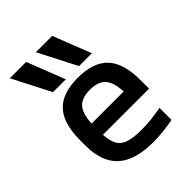

<svg xmlns="http://www.w3.org/2000/svg" viewBox="-223 -913 1047 1047"><g transform="rotate(-45 300.0 -390.0)"><path d="M149 -570 36 -790H162L248 -570ZM350 -570 237 -790H363L449 -570ZM343 10Q203 10 135.5 -51.5Q68 -113 68 -240V-280Q68 -409 124 -469.5Q180 -530 300 -530Q420 -530 476.5 -469.5Q533 -409 533 -280V-213H129V-300H454L425 -271V-276Q425 -363 396.5 -400Q368 -437 301 -437Q233 -437 204.5 -400Q176 -363 176 -276V-245Q176 -181 190.5 -146Q205 -111 242 -97Q279 -83 346 -83Q381 -83 416.5 -86.5Q452 -90 499 -99V-6Q463 1 422.5 5.5Q382 10 343 10Z"/></g></svg>

Font: M PLUS Code Latin Expanded Medium
Style: Regular
Weight: 500
Width: 7
Designer: Coji Morishita
Foundry: UNDERFOREST DESIGN
Version: Version 1.002; ttfautohint (v1.8.3)